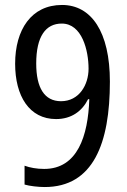

<svg xmlns="http://www.w3.org/2000/svg" viewBox="-20 -744 512 774"><path d="M423 -415C423 -616 348 -724 230 -724C106 -724 41 -624 41 -487C41 -357 98 -264 206 -264C268 -264 311 -296 335 -344H340C335 -197 293 -63 158 -63C128 -63 101 -68 79 -76V0C99 6 135 10 160 10C356 10 423 -166 423 -415ZM229 -649C311 -649 337 -540 337 -467C337 -402 299 -336 226 -336C159 -336 126 -390 126 -488C126 -597 164 -649 229 -649Z"/></svg>

Font: Noto Sans Lao UI Cond
Style: Regular
Weight: 400
Width: 3
Designer: Monotype Design Team
Foundry: Monotype Imaging Inc.
Version: Version 2.000